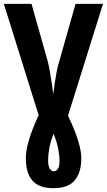

<svg xmlns="http://www.w3.org/2000/svg" viewBox="-20 -734 553 994"><path d="M256.8 240.2Q181.2 240.2 147.5 200.7Q113.8 161.1 113.8 86.9Q113.8 55.2 122.3 18.8Q130.9 -17.6 145.8 -56.9Q160.6 -96.2 180.2 -137.2L0 -713.9H143.1L227.1 -417Q232.9 -394.5 238.5 -362.5Q244.1 -330.6 248.8 -298.8Q253.4 -267.1 255.9 -246.1Q258.8 -270.5 262.9 -300.3Q267.1 -330.1 272.7 -359.4Q278.3 -388.7 285.2 -411.1L371.1 -713.9H513.2L332 -134.8Q353 -91.8 368.4 -52Q383.8 -12.2 392.3 22.7Q400.9 57.6 400.9 85.9Q400.9 158.2 367.2 199.2Q333.5 240.2 256.8 240.2ZM257.8 152.8Q271.5 152.8 279.8 139.6Q288.1 126.5 288.1 98.1Q288.1 70.3 280.8 34.2Q273.4 -2 257.8 -41Q241.2 -2 235.1 33.9Q229 69.8 229 96.2Q229 125 237.5 138.9Q246.1 152.8 257.8 152.8Z"/></svg>

Font: Open Sans Condensed
Style: Regular
Weight: 400
Width: 3
Designer: Monotype Design Team
Foundry: Monotype Imaging Inc.
Version: Version 3.000